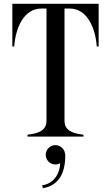

<svg xmlns="http://www.w3.org/2000/svg" viewBox="-20 -720 585 1012"><path d="M500 -700H45V-475H55C62 -574 106 -675 198 -675H225V-84C225 -36 190 -17 125 -10V0H420V-10C355 -17 320 -36 320 -84V-675H347C439 -675 483 -574 490 -475H500ZM202 257 206 272C289 258 324 194 324 100C324 68 300 45 272 45C244 45 221 68 221 96C221 124 244 147 272 147C282 147 290 144 297 140C297 187 269 247 202 257Z"/></svg>

Font: Sprat Condesed
Style: Regular
Weight: 400
Width: 3
Designer: Ethan Nakache
Foundry: Collletttivo
Version: Version 2.000;Glyphs 3.2 (3217)